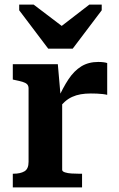

<svg xmlns="http://www.w3.org/2000/svg" viewBox="-20 -820 521 840"><path d="M191 -607H298L425 -775V-800H371L209 -675L289 -677L127 -800H64V-775ZM449 -544V-405Q442 -407 429.5 -408.5Q417 -410 403.5 -410.5Q390 -411 377 -411Q353 -411 333 -407.5Q313 -404 295.5 -396Q278 -388 263 -374.5Q248 -361 233 -342L231 -382Q255 -436 279.5 -473Q304 -510 335.5 -529.5Q367 -549 410 -549Q423 -549 434 -547.5Q445 -546 449 -544ZM36 0V-60H39Q69 -60 87 -70.5Q105 -81 105 -112V-433Q105 -445 98.5 -451.5Q92 -458 78.5 -462Q65 -466 45 -470L36 -472V-539H233L246 -390L252 -394V-77Q252 -70 264 -66Q276 -62 292.5 -61Q309 -60 324 -60H339V0Z"/></svg>

Font: Roboto Serif SemiBold
Style: Regular
Weight: 600
Designer: Greg Gazdowicz
Foundry: Commercial Type
Version: Version 1.008